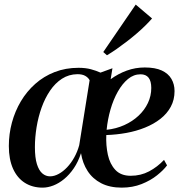

<svg xmlns="http://www.w3.org/2000/svg" viewBox="-20 -828 810 858"><path d="M482.5 -523 474.5 -474Q508 -498.5 546.5 -512.5Q585 -526.5 627 -526.5Q673.5 -526.5 702.8 -513Q732 -499.5 746 -475.5Q760 -451.5 760 -421Q760 -382 743.2 -351Q726.5 -320 696.8 -296.8Q667 -273.5 628 -257.8Q589 -242 544.8 -234Q500.5 -226 455 -224.5Q453 -178 462 -136.5Q471 -95 495.5 -68.8Q520 -42.5 564 -42.5Q609 -42.5 646.2 -62.2Q683.5 -82 713 -113.5L726.5 -89Q711 -68 682 -44.8Q653 -21.5 612.8 -5.5Q572.5 10.5 524 10.5Q470.5 10.5 432.2 -9.2Q394 -29 371.5 -63.8Q349 -98.5 342 -143.5Q329.5 -105 309.8 -76Q290 -47 266.5 -27.8Q243 -8.5 218.2 1Q193.5 10.5 170.5 10.5Q125 10.5 91 -11Q57 -32.5 38.2 -74.2Q19.5 -116 19.5 -175.5Q19.5 -229 33.2 -280Q47 -331 73.2 -375.2Q99.5 -419.5 137.5 -453.2Q175.5 -487 224.2 -506Q273 -525 331 -525Q362.5 -525 386.5 -518.5Q410.5 -512 429 -503.5ZM334 -179 380.5 -469.5Q374.5 -481 361.2 -488.8Q348 -496.5 326 -496.5Q287.5 -496 257 -476.2Q226.5 -456.5 203.8 -423Q181 -389.5 166 -347.5Q151 -305.5 143.5 -259.8Q136 -214 136 -170.5Q136 -123 145 -94.5Q154 -66 169.2 -53Q184.5 -40 203.5 -40Q222.5 -40 242.2 -50.8Q262 -61.5 280 -80.5Q298 -99.5 312 -124.8Q326 -150 334 -179ZM608 -496Q577.5 -496 552 -475Q526.5 -454 506.5 -418.5Q486.5 -383 473.8 -338.8Q461 -294.5 456.5 -248Q499 -252.5 535.5 -269Q572 -285.5 599 -310.8Q626 -336 641 -367.8Q656 -399.5 656 -435Q656 -465.5 644 -480.8Q632 -496 608 -496ZM441.5 -595.5 586.5 -807.5 659.5 -745.5Q647 -731 629.2 -713.5Q611.5 -696 590.5 -678Q569.5 -660 546.8 -642.5Q524 -625 501.5 -609.2Q479 -593.5 458 -581Z"/></svg>

Font: Merriweather 120pt Medium
Style: Italic
Weight: 500
Italic angle: -7.8°
Version: Version 2.101